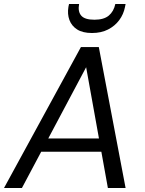

<svg xmlns="http://www.w3.org/2000/svg" viewBox="-34 -934 718 954"><path d="M-14 0 368 -700H457L590 0H502L394 -600L75 0ZM118 -180 152 -246H504L515 -180ZM423 -770Q377 -770 349.5 -787.5Q322 -805 311 -834.5Q300 -864 306 -900L309 -914H359Q352 -877 369.5 -856.5Q387 -836 435 -836Q482 -836 506.5 -856.5Q531 -877 539 -914H590L587 -899Q580 -863 558.5 -834Q537 -805 503 -787.5Q469 -770 423 -770Z"/></svg>

Font: DM Sans 17pt
Style: Italic
Weight: 400
Italic angle: -10°
Version: Version 4.004;gftools[0.9.30]